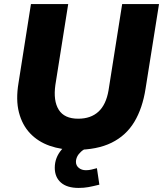

<svg xmlns="http://www.w3.org/2000/svg" viewBox="-20 -725 801 943"><path d="M350 11Q281 11 224 -9Q167 -29 128 -70Q89 -111 73 -173Q57 -235 71 -318L132 -705H315L252 -308Q241 -230 268.5 -186Q296 -142 364 -142Q426 -142 463.5 -176.5Q501 -211 513 -281L580 -705H761L695 -290Q680 -193 639.5 -126Q599 -59 528 -24Q457 11 350 11ZM366 198Q309 198 279 171.5Q249 145 249 99Q249 49 283 9.5Q317 -30 369 -48L412 0Q391 8 378 20Q365 32 359 44.5Q353 57 353 70Q353 88 367 99.5Q381 111 402 111Q416 111 428.5 108Q441 105 456 101L468 182Q436 190 414 194Q392 198 366 198Z"/></svg>

Font: Nunito Sans 12pt ExtraLight 12pt Black
Style: Italic
Weight: 900
Italic angle: -9°
Version: Version 3.101;gftools[0.9.27]